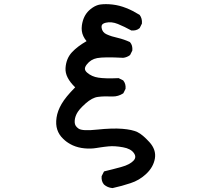

<svg xmlns="http://www.w3.org/2000/svg" viewBox="-20 -782 1040 940"><path d="M529.8 138.7Q518.1 137.7 507.8 133.3Q497.6 128.9 489.3 121.6L488.8 121.1Q475.6 105.5 477.5 81.5V80.6L478 79.6L487.8 60.1L489.3 57.6L491.7 56.6Q532.7 46.9 574.7 35.2Q594.7 29.8 609.6 22Q624.5 14.2 633.3 4.9Q649.9 -12.2 635.7 -32.2Q620.6 -54.2 582 -61Q541.5 -68.4 511.2 -65.4Q501 -64.5 491 -63.2Q481 -62 471.7 -60.5Q462.4 -59.1 453.1 -57.6Q439 -55.2 424.3 -54.7Q409.7 -54.2 394 -55.7Q362.8 -58.6 336.4 -70.3Q331.1 -72.8 326.2 -75.4Q321.3 -78.1 316.4 -81.1Q311.5 -84 306.9 -87.4Q302.2 -90.8 297.9 -94.5Q293.5 -98.1 289.6 -102.1Q278.8 -112.3 271.5 -123.8Q264.2 -135.3 260.3 -147.5Q252 -172.4 256.8 -206.1Q261.7 -239.3 281.7 -273.4Q291 -289.6 307.6 -310.1Q324.2 -330.6 348.1 -354.5Q323.2 -378.4 311.3 -401.9Q299.3 -425.3 300.8 -448.7Q303.7 -495.6 332.5 -526.4Q358.9 -554.7 403.8 -580.6Q394 -592.3 388.2 -604.7Q382.3 -617.2 380.6 -630.4Q378.9 -643.6 380.9 -658.2Q384.3 -681.2 392.8 -699Q401.4 -716.8 415 -730Q423.8 -738.3 432.9 -744.4Q441.9 -750.5 451.2 -754.4Q460.4 -758.3 469.7 -759.8Q497.1 -763.7 531 -759.8Q564.9 -755.9 597.7 -742.7Q614.3 -736.3 630.4 -728Q646.5 -719.7 662.1 -710L663.1 -709.5L664.1 -708.5Q676.8 -691.4 674.8 -667.5V-666.5L674.3 -665.5L664.6 -646L664.1 -644.5L663.1 -644Q655.3 -637.2 645.3 -634.5Q635.3 -631.8 623.5 -632.8H622.1L621.1 -633.8Q590.3 -650.9 557.1 -664.6Q525.9 -677.2 498.5 -670.9Q489.7 -668.9 484.6 -665.5Q479.5 -662.1 478 -657.2Q476.6 -652.3 477.5 -645.5Q481 -623 502.4 -613.8Q526.4 -603 556.2 -596.7Q586.9 -589.4 614.7 -576.7L615.7 -576.2L616.7 -575.2Q623.5 -567.4 626.2 -557.4Q628.9 -547.4 627.9 -535.6V-534.7L627.4 -533.7L617.7 -514.2L616.7 -512.7L615.7 -511.7Q608.4 -506.3 600.3 -503.2Q592.3 -500 583.5 -499H583H582.5Q488.8 -503.9 455.6 -497.6Q439.9 -494.6 427.2 -486.8Q414.6 -479 404.8 -466.3Q395 -453.6 395.8 -444.3Q396.5 -435.1 406.7 -426.3Q429.2 -406.7 461.4 -401.9Q494.6 -396.5 559.1 -399.4H561L562 -398.9L581.5 -389.2L583 -388.7L583.5 -387.7Q596.7 -372.1 594.7 -348.1V-347.2L594.2 -346.2L584.5 -326.7L583.5 -325.2L582 -324.2Q559.1 -309.6 532.2 -309.6Q510.3 -310.5 492.2 -310.1Q474.1 -309.6 459.5 -307.6Q431.2 -304.2 398.4 -274.9Q390.1 -267.6 383.1 -260.5Q376 -253.4 370.6 -247.1Q365.2 -240.7 361.3 -234.9Q357.4 -229 355 -224.1Q344.7 -203.1 345.7 -183.1Q346.2 -173.3 350.8 -166Q355.5 -158.7 364.7 -152.3Q383.3 -139.6 455.6 -147.5Q530.3 -155.3 578.6 -151.4Q627.4 -147.5 652.8 -135.3Q666 -128.9 680.4 -116.7Q694.8 -104.5 711.4 -86.4Q745.6 -48.8 738.3 -5.9Q731 36.1 696.3 68.8Q662.1 101.1 619.1 114.7Q576.7 128.9 531.7 138.7H530.8Z"/></svg>

Font: NaikaiFont
Style: SemiBold
Weight: 600
Version: Version 1.89